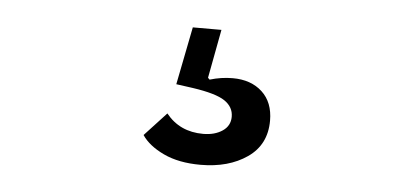

<svg xmlns="http://www.w3.org/2000/svg" viewBox="-31 -69 692 334"><g transform="rotate(5 315.0 98.5)"><path d="M225 174 263 133Q287 163 328 163Q348 163 361.5 154Q375 145 375 129Q375 112 359.5 101.5Q344 91 303 85L274 81L294 -20H344L328 65L331 68Q351 62 371 62Q403 62 422.5 80Q442 98 442 130Q442 172 409.5 194.5Q377 217 328 217Q290 217 263.5 204.5Q237 192 225 174Z"/></g></svg>

Font: IBM Plex Sans JP
Style: Regular
Weight: 400
Designer: Mike Abbink; Paul van der Laan; Pieter van Rosmalen; Wujin Sim; Yejin Wi; Jinhee Kim; Boomi Park; Yona Kim; Kichan Ma
Foundry: Sandoll Inc.
Version: Version 1.000